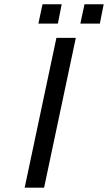

<svg xmlns="http://www.w3.org/2000/svg" viewBox="-20 -869 500 889"><path d="M94.2 0 241.2 -693.8H331.1L184.1 0ZM157.7 -759.8 176.8 -849.1H265.6L248 -759.8ZM352.1 -759.8 371.1 -849.1H460L442.4 -759.8Z"/></svg>

Font: CMU Sans Serif
Style: Oblique
Weight: 500
Italic angle: -12°
Version: Version 0.7.0